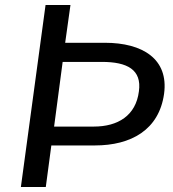

<svg xmlns="http://www.w3.org/2000/svg" viewBox="-20 -743 689 763"><path d="M632 -370C651 -509 546 -573 397 -573H239L260 -723H161L63 0H162L184 -165H357C501 -165 612 -227 632 -370ZM532 -380C520 -284 449 -240 353 -240H195L229 -497H385C486 -497 544 -466 532 -380Z"/></svg>

Font: United Sans
Style: Italic
Weight: 400
Italic angle: -8°
Designer: Pablo Impallari, Rodrigo Fuenzalida (Modified by Dan O. Williams)
Version: Version 1.000;PS 001.000;hotconv 1.0.88;makeotf.lib2.5.64775